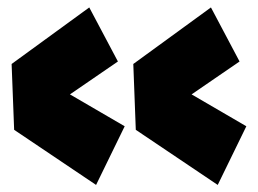

<svg xmlns="http://www.w3.org/2000/svg" viewBox="-20 -618 704 524"><path d="M242.2 -113.3 18.6 -263.7 11.7 -443.4 223.6 -597.7 301.8 -450.2 170.9 -360.4 320.3 -273.4ZM574.2 -113.3 350.6 -263.7 343.8 -443.4 555.7 -597.7 633.8 -450.2 502.9 -360.4 652.3 -273.4Z"/></svg>

Font: Luckiest Guy RUS-BEL-UKR
Style: Regular
Weight: 400
Designer: Astigmatic (AOETI)
Foundry: Astigmatic (AOETI)
Version: Version 1.00 March 11, 2019, initial release